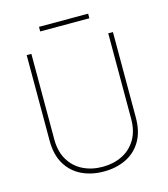

<svg xmlns="http://www.w3.org/2000/svg" viewBox="-123 -938 914 1045"><g transform="rotate(-15 333.5 -416.0)"><path d="M576.2 -710.9V-229Q576.2 -149.4 544.4 -96.2Q512.7 -43 457.8 -16.6Q402.8 9.8 333.5 9.8Q264.2 9.8 209.2 -16.6Q154.3 -43 122.3 -96.2Q90.3 -149.4 90.3 -229V-710.9H116.7V-229Q116.7 -160.6 145.3 -113Q173.8 -65.4 222.9 -41Q272 -16.6 333.5 -16.6Q395 -16.6 444.1 -41Q493.2 -65.4 521.5 -113Q549.8 -160.6 549.8 -229V-710.9ZM471.7 -816.4H194.8V-842.3H471.7Z"/></g></svg>

Font: Heebo Thin
Style: Regular
Weight: 250
Designer: Oded Ezer
Foundry: Ezer Type House
Version: Version 3.100